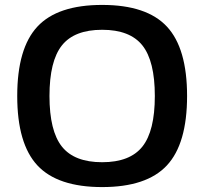

<svg xmlns="http://www.w3.org/2000/svg" viewBox="-20 -740 830 780"><path d="M132 -632Q214 -720 395 -720Q576 -720 658 -632Q740 -544 740 -350Q740 -156 658 -68Q576 20 395 20Q214 20 132 -68Q50 -156 50 -350Q50 -544 132 -632ZM558.5 -555.5Q508 -619 395 -619Q282 -619 231.5 -555.5Q181 -492 181 -350Q181 -208 231.5 -144.5Q282 -81 395 -81Q508 -81 558.5 -144.5Q609 -208 609 -350Q609 -492 558.5 -555.5Z"/></svg>

Font: Fivo Sans Med
Style: Regular
Weight: 450
Designer: Alexander Slobzheninov
Foundry: Alexander Slobzheninov
Version: 1.0